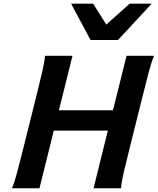

<svg xmlns="http://www.w3.org/2000/svg" viewBox="-20 -1003 841 1023"><path d="M800.8 -705.6Q788.1 -676.3 773.7 -623Q759.3 -569.8 741.7 -498L669.4 -208Q651.4 -136.2 638.9 -82.8Q626.5 -29.3 625 0H478.5L554.7 -307.1H266.6L190.4 0H43.9Q56.6 -29.3 70.8 -82.8Q85 -136.2 103 -208L175.3 -498Q193.4 -569.8 205.6 -623Q217.8 -676.3 219.7 -705.6H366.2L293.9 -415.5H582L654.3 -705.6ZM788.1 -983.4 608.9 -790H462.4L358.9 -983.4H476.1L546.4 -872.1L670.9 -983.4Z"/></svg>

Font: Andika New Basic
Style: Bold Italic
Weight: 700
Italic angle: -14°
Designer: Victor Gaultney, Annie Olsen, Pablo Ugerman
Foundry: SIL International
Version: Version 5.500